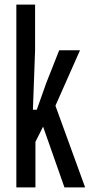

<svg xmlns="http://www.w3.org/2000/svg" viewBox="-20 -820 394 840"><path d="M51.5 0V-800H133.5V-600.5L124 -340H141L182 -456L239 -600H330L222.5 -357.5L352.5 0H262L168.5 -266L135 -199.5V0Z"/></svg>

Font: Big Shoulders Display Thin SemiBold
Style: Regular
Weight: 600
Version: Version 2.002